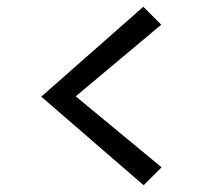

<svg xmlns="http://www.w3.org/2000/svg" viewBox="-20 -533 600 568"><path d="M102 -247 404 -513 457 -460 204 -248 458 -38 405 15Z"/></svg>

Font: Andada
Style: Regular
Weight: 400
Designer: Carolina Giovagnoli
Foundry: Carolina Giovagnoli
Version: Version 1.002